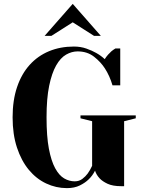

<svg xmlns="http://www.w3.org/2000/svg" viewBox="-20 -955 740 990"><path d="M45 0ZM365 -20Q388 -20 404.5 -32.5Q421 -45 432 -60Q445 -78 455 -100V-330L395 -345V-360H680V-345L620 -330V5H605Q561 5 534.5 -7.5Q508 -20 494 -35Q477 -53 470 -75Q457 -49 437 -30Q420 -13 392 1Q364 15 325 15Q269 15 218 -9Q167 -33 128.5 -79.5Q90 -126 67.5 -194Q45 -262 45 -350Q45 -438 68 -506Q91 -574 133 -620.5Q175 -667 233 -691Q291 -715 361 -715Q396 -715 425.5 -704.5Q455 -694 476 -682Q501 -668 520 -650Q528 -663 537.5 -673.5Q547 -684 555 -691Q565 -699 575 -705H600V-515H560Q546 -563 521 -602Q500 -635 465 -662.5Q430 -690 380 -690Q350 -690 321 -673.5Q292 -657 269.5 -617.5Q247 -578 233.5 -512.5Q220 -447 220 -350Q220 -252 232 -188.5Q244 -125 264.5 -87.5Q285 -50 311 -35Q337 -20 365 -20ZM355 -935 500 -770H465L355 -840L245 -770H210Z"/></svg>

Font: Yeseva One
Style: Regular
Weight: 400
Designer: Jovanny Lemonad
Foundry: Jovanny Lemonad
Version: Version 2.001; ttfautohint (v0.91) -l 8 -r 50 -G 200 -x 0 -w